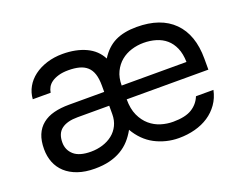

<svg xmlns="http://www.w3.org/2000/svg" viewBox="-91 -709 1118 888"><g transform="rotate(-20 467.5 -265.0)"><path d="M241 10Q194 10 158 -2.5Q122 -15 98 -37Q74 -59 62 -89Q50 -119 50 -155Q50 -196 62 -225Q74 -254 97.5 -273Q121 -292 154 -300.5Q187 -309 229 -309H402V-340Q402 -374 394.5 -397Q387 -420 371.5 -434Q356 -448 333 -454Q310 -460 280 -460Q252 -460 231.5 -454Q211 -448 197.5 -438.5Q184 -429 177 -416.5Q170 -404 168 -390H80Q82 -422 97.5 -449.5Q113 -477 139.5 -497Q166 -517 202 -528.5Q238 -540 280 -540Q346 -540 394.5 -517.5Q443 -495 466 -450Q496 -498 539 -519Q582 -540 645 -540Q763 -540 826.5 -476.5Q890 -413 890 -295V-241H488Q488 -194 503 -161.5Q518 -129 542 -108.5Q566 -88 595.5 -79Q625 -70 655 -70Q715 -70 747.5 -90Q780 -110 794 -145H880Q872 -107 851.5 -78Q831 -49 801.5 -29.5Q772 -10 734.5 0Q697 10 655 10Q623 10 593 2.5Q563 -5 536.5 -19Q510 -33 488 -55Q466 -77 450 -105Q435 -78 416 -57Q397 -36 371.5 -21Q346 -6 314 2Q282 10 241 10ZM251 -70Q281 -70 308.5 -78.5Q336 -87 357 -103.5Q378 -120 390 -144.5Q402 -169 402 -200V-241H246Q195 -241 167.5 -220.5Q140 -200 140 -155Q140 -118 167 -94Q194 -70 251 -70ZM488 -309H807Q806 -350 793.5 -378.5Q781 -407 760 -425Q739 -443 710.5 -451.5Q682 -460 650 -460Q619 -460 590 -451Q561 -442 538.5 -423.5Q516 -405 502 -376.5Q488 -348 488 -309Z"/></g></svg>

Font: Golos Text VF
Style: Regular
Weight: 400
Designer: A.Korolkova, Vitaly Kuzmin
Foundry: ParaType Ltd
Version: Version 2.003